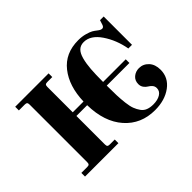

<svg xmlns="http://www.w3.org/2000/svg" viewBox="-96 -671 887 887"><g transform="rotate(-45 347.0 -228.0)"><path d="M607.9 -461.9H631.8V-276.9H607.9Q596.2 -342.3 561.8 -393.1Q527.3 -443.8 482.9 -443.8Q461.9 -443.8 448.5 -431.2Q435.1 -418.5 428 -391.6Q420.9 -364.7 418.5 -332Q416 -299.3 416 -250H564V-226.1H416Q416 -187.5 417 -162.1Q418 -136.7 421.1 -110.1Q424.3 -83.5 430.4 -67.4Q436.5 -51.3 446.3 -37.6Q456.1 -23.9 471.2 -18.1Q486.3 -12.2 506.8 -12.2Q535.6 -12.2 553.7 -23.4Q571.8 -34.7 571.8 -54.2Q571.8 -66.4 564.2 -75Q556.6 -83.5 547.9 -88.4Q539.1 -93.3 531.5 -103.5Q523.9 -113.8 523.9 -127.9Q523.9 -150.9 540 -164.6Q556.2 -178.2 578.1 -178.2Q605.5 -178.2 624.8 -157.7Q644 -137.2 644 -102.1Q644 -50.8 601.3 -19.3Q558.6 12.2 494.1 12.2Q402.8 12.2 346.4 -51.8Q290 -115.7 288.1 -226.1H217.8V-40Q217.8 -30.8 221.2 -27.3Q224.6 -23.9 233.9 -23.9H266.1V0H47.9V-23.9H85.9Q95.2 -23.9 98.6 -27.3Q102.1 -30.8 102.1 -40V-416Q102.1 -425.3 98.6 -428.7Q95.2 -432.1 85.9 -432.1H47.9V-456.1H266.1V-432.1H233.9Q224.6 -432.1 221.2 -428.7Q217.8 -425.3 217.8 -416V-250H288.1Q291 -347.7 338.4 -407.7Q385.7 -467.8 471.2 -467.8Q495.6 -467.8 516.1 -461.9Q536.6 -456.1 545.9 -450.7Q555.2 -445.3 566.9 -436Q578.6 -426.8 586.9 -426.8Q596.2 -426.8 600.1 -438Z"/></g></svg>

Font: Flanker Steampunk
Style: Bold
Weight: 700
Designer: Alexey Kryukov, Leonardo Di Lena
Foundry: Alexey Kryukov, Leonardo Di Lena
Version: 1.210